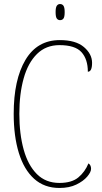

<svg xmlns="http://www.w3.org/2000/svg" viewBox="-20 -923 504 953"><path d="M275 10Q200 10 149.5 -35.5Q99 -81 73.5 -164Q48 -247 48 -358Q48 -528 106.5 -626Q165 -724 277 -724Q356 -724 396.5 -689.5Q437 -655 437 -611Q437 -567 416 -567Q416 -629 384.5 -664Q353 -699 275 -699Q208 -699 163.5 -655Q119 -611 97.5 -534Q76 -457 76 -358Q76 -258 97.5 -180.5Q119 -103 163 -59Q207 -15 275 -15Q336 -15 369 -42.5Q402 -70 419 -112Q432 -104 432 -85Q432 -69 413 -46.5Q394 -24 359 -7Q324 10 275 10ZM278 -823Q268 -823 262 -831Q256 -839 256 -863Q256 -886 262 -894.5Q268 -903 278 -903Q289 -903 295 -894.5Q301 -886 301 -863Q301 -839 295 -831Q289 -823 278 -823Z"/></svg>

Font: Noto Serif Sinhala Condensed Thin
Style: Regular
Weight: 100
Width: 3
Designer: Jelle Bosma - Monotype Design Team
Foundry: Monotype Imaging Inc.
Version: Version 2.007; ttfautohint (v1.8.4.7-5d5b)